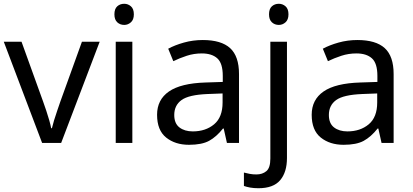

<svg xmlns="http://www.w3.org/2000/svg" viewBox="-20 -757 2186 1017"><path d="M203 0 0 -536H94L208 -220Q216 -198 225 -171Q234 -144 241 -119.5Q248 -95 251 -78H255Q259 -95 266.5 -120Q274 -145 283.5 -172Q293 -199 300 -220L414 -536H508L304 0Z M638 -737Q658 -737 673.5 -723.5Q689 -710 689 -681Q689 -653 673.5 -639Q658 -625 638 -625Q616 -625 601 -639Q586 -653 586 -681Q586 -710 601 -723.5Q616 -737 638 -737ZM681 -536V0H593V-536Z M1054 -545Q1152 -545 1199 -502Q1246 -459 1246 -365V0H1182L1165 -76H1161Q1126 -32 1087.5 -11Q1049 10 981 10Q908 10 860 -28.5Q812 -67 812 -149Q812 -229 875 -272.5Q938 -316 1069 -320L1160 -323V-355Q1160 -422 1131 -448Q1102 -474 1049 -474Q1007 -474 969 -461.5Q931 -449 898 -433L871 -499Q906 -518 954 -531.5Q1002 -545 1054 -545ZM1080 -259Q980 -255 941.5 -227Q903 -199 903 -148Q903 -103 930.5 -82Q958 -61 1001 -61Q1069 -61 1114 -98.5Q1159 -136 1159 -214V-262Z M1405 -681Q1405 -710 1420 -723.5Q1435 -737 1457 -737Q1477 -737 1492.5 -723.5Q1508 -710 1508 -681Q1508 -653 1492.5 -639Q1477 -625 1457 -625Q1435 -625 1420 -639Q1405 -653 1405 -681ZM1349 240Q1324 240 1305 236.5Q1286 233 1272 228V157Q1287 161 1303 164Q1319 167 1338 167Q1370 167 1391 149.5Q1412 132 1412 83V-536H1500V80Q1500 155 1464 197.5Q1428 240 1349 240Z M1873 -545Q1971 -545 2018 -502Q2065 -459 2065 -365V0H2001L1984 -76H1980Q1945 -32 1906.5 -11Q1868 10 1800 10Q1727 10 1679 -28.5Q1631 -67 1631 -149Q1631 -229 1694 -272.5Q1757 -316 1888 -320L1979 -323V-355Q1979 -422 1950 -448Q1921 -474 1868 -474Q1826 -474 1788 -461.5Q1750 -449 1717 -433L1690 -499Q1725 -518 1773 -531.5Q1821 -545 1873 -545ZM1899 -259Q1799 -255 1760.5 -227Q1722 -199 1722 -148Q1722 -103 1749.5 -82Q1777 -61 1820 -61Q1888 -61 1933 -98.5Q1978 -136 1978 -214V-262Z"/></svg>

Font: Noto Sans Linear A
Style: Regular
Weight: 400
Designer: Monotype Design Team
Foundry: Monotype Imaging Inc.
Version: Version 2.002; ttfautohint (v1.8.4.7-5d5b)